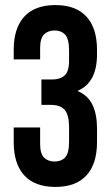

<svg xmlns="http://www.w3.org/2000/svg" viewBox="-20 -728 436 756"><path d="M252 -528Q252 -575 236.5 -591.5Q221 -608 195 -608Q169 -608 153.5 -592.5Q138 -577 138 -539V-494H34V-532Q34 -617 75.5 -662.5Q117 -708 198 -708Q279 -708 320.5 -662.5Q362 -617 362 -532V-514Q362 -402 285 -370Q327 -352 344.5 -314.5Q362 -277 362 -223V-168Q362 -83 320.5 -37.5Q279 8 198 8Q117 8 75.5 -37.5Q34 -83 34 -168V-226H138V-161Q138 -123 153.5 -107.5Q169 -92 195 -92Q221 -92 236.5 -108Q252 -124 252 -171V-226Q252 -275 235 -295Q218 -315 180 -315H143V-415H186Q217 -415 234.5 -431Q252 -447 252 -489Z"/></svg>

Font: BebasNeueW03-Regular
Style: Regular
Weight: 400
Designer: Ryoichi Tsunekawa
Foundry: Ryoichi Tsunekawa
Version: Version 1.30